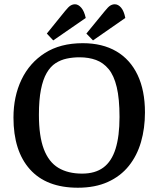

<svg xmlns="http://www.w3.org/2000/svg" viewBox="-20 -863 739 898"><path d="M344 15Q197 15 120 -71Q43 -157 43 -313Q43 -412 80.5 -490.5Q118 -569 190 -615Q262 -661 367 -661Q459 -661 524 -623Q589 -585 623.5 -512.5Q658 -440 658 -337Q658 -263 639.5 -199Q621 -135 582.5 -87Q544 -39 484.5 -12Q425 15 344 15ZM364 -51Q425 -51 463.5 -79.5Q502 -108 520.5 -167Q539 -226 539 -316Q539 -401 526 -455.5Q513 -510 488 -540Q463 -570 429 -582.5Q395 -595 352 -595Q321 -595 292.5 -589Q264 -583 240 -567.5Q216 -552 198.5 -522Q181 -492 171.5 -444Q162 -396 162 -326Q162 -226 185 -165.5Q208 -105 253 -78Q298 -51 364 -51ZM415 -674 384 -706 470 -811Q486 -831 496 -837Q506 -843 517 -843Q533 -843 546.5 -827Q560 -811 566 -779ZM229 -674 199 -706 284 -811Q300 -831 310 -837Q320 -843 331 -843Q346 -843 360 -827Q374 -811 381 -779Z"/></svg>

Font: Faustina Medium
Style: Regular
Weight: 500
Designer: Alfonso Garcia
Foundry: http://www.omnibus-type.com
Version: Version 1.200